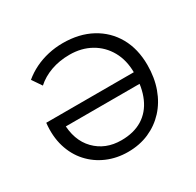

<svg xmlns="http://www.w3.org/2000/svg" viewBox="-118 -626 786 771"><g transform="rotate(-30 275.0 -240.0)"><path d="M269 15Q217 15 172.8 -4Q128.5 -23 96.8 -58Q65 -93 50.2 -142Q35.5 -191 42 -251H461L459 -199H79L102 -219Q102 -134.5 148.8 -86.8Q195.5 -39 269 -39Q326.5 -39 366.5 -63.5Q406.5 -88 427.2 -134.8Q448 -181.5 448 -249Q448 -306.5 423.8 -349.8Q399.5 -393 356.8 -417Q314 -441 259 -441Q212 -441 172.5 -426.8Q133 -412.5 105 -387L75 -431Q99.5 -451.5 128.8 -465.8Q158 -480 191 -487.5Q224 -495 259 -495Q334.5 -495 391 -464.5Q447.5 -434 478.8 -378.8Q510 -323.5 510 -249Q510 -190.5 492.5 -142Q475 -93.5 442.8 -58.5Q410.5 -23.5 366.5 -4.2Q322.5 15 269 15Z"/></g></svg>

Font: Geologica Roman Thin
Style: Regular
Weight: 250
Designer: Sindre Bremnes, Frode Helland
Foundry: Monokrom Skriftforlag AS
Version: Version 1.010;gftools[0.9.28]